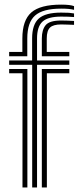

<svg xmlns="http://www.w3.org/2000/svg" viewBox="-20 -830 348 850"><path d="M122.5 0V-543.2H20.5V-562.2H122.2V-659.8Q122.2 -721.8 151.8 -748Q181.2 -774.2 250.8 -774.2Q272.5 -774.2 284.8 -773.4Q297 -772.5 307.8 -770.5V-754.5Q295.8 -755.5 282.8 -756Q269.8 -756.5 250.8 -756.5Q192.8 -756.5 168.4 -734.5Q144 -712.5 144 -659.8V-562.2H286.8V-543.2H144V0ZM79.5 0V-505.5H20.5V-524.5H101.2V0ZM165.2 0V-524.5H286.8V-505.5H187.5V0ZM20.5 -581V-600H79V-659.8Q79 -740 118.6 -774.8Q158.2 -809.5 250.8 -809.5Q271.5 -809.5 285.6 -807.8Q299.8 -806 307.8 -802.8V-786.5Q295.5 -789.5 282.6 -790.6Q269.8 -791.8 250.8 -791.8Q169.8 -791.8 135.2 -761.2Q100.8 -730.8 100.8 -659.8V-581ZM165.2 -581V-659.8Q165.2 -698 182.1 -718.6Q199 -739.2 250.8 -739.2Q266.8 -739.2 278.9 -738.6Q291 -738 307.8 -737.2V-720Q290.8 -720.5 278.9 -721.1Q267 -721.8 250.8 -721.8Q215.8 -721.8 201.4 -708Q187 -694.2 187 -659.8V-600H286.8V-581Z"/></svg>

Font: Big Shoulders Inline Display Thin
Style: Bold
Weight: 700
Version: Version 2.002